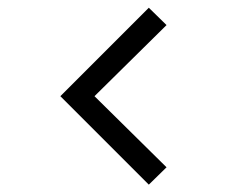

<svg xmlns="http://www.w3.org/2000/svg" viewBox="-20 -570 654 509"><path d="M374.5 -80.5 140 -315 374.5 -549.5 421.5 -503.5 230.5 -315 421.5 -126.5Z"/></svg>

Font: Vela Sans
Style: Regular
Weight: 400
Designer: Principal design: Mikhail Sharanda - project Manrope.
Design modification: Ravid Balaliev
Foundry: Mikhail Sharanda
Version: Version 1.001;August 23, 2023;FontCreator 14.0.0.2901 64-bit